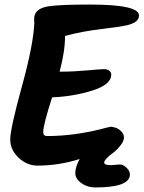

<svg xmlns="http://www.w3.org/2000/svg" viewBox="-20 -748 631 844"><path d="M469 -22 506 -25Q522 -25 536.5 -10.5Q551 4 551 19Q551 76 399 76Q364 76 337.5 57Q311 38 311 12.5Q311 -13 330 -49Q238 -20 145 -20Q99 -20 62 -54.5Q25 -89 25 -135.5Q25 -182 76.5 -369Q128 -556 131 -651Q130 -654 130 -663Q130 -677 134 -685Q145 -713 195 -720.5Q245 -728 375 -728Q591 -728 591 -680Q591 -649 538 -637Q502 -629 439 -622Q342 -611 266 -590Q266 -522 242 -433H248Q301 -433 362 -438.5Q423 -444 437.5 -444Q452 -444 460.5 -437Q469 -430 469 -420Q469 -376 386 -350Q303 -324 209 -320Q170 -199 170 -167Q170 -150 187 -150Q301 -150 422 -180Q463 -191 468.5 -191Q474 -191 478 -189Q495 -187 510 -173.5Q525 -160 525 -144.5Q525 -129 511.5 -111Q498 -93 482 -80Q438 -48 438 -33Q438 -22 469 -22Z"/></svg>

Font: Kalam
Style: Bold
Weight: 700
Version: Version 2.001;PS 1.0;hotconv 1.0.79;makeotf.lib2.5.61930; tt